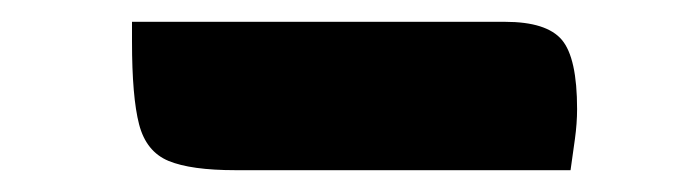

<svg xmlns="http://www.w3.org/2000/svg" viewBox="-20 -387 640 176"><path d="M101 -367H443Q481 -367 495 -350.5Q509 -334 509 -287Q509 -274 507 -259.5Q505 -245 503 -231H196Q155 -231 134.5 -239.5Q114 -248 107.5 -273Q101 -298 101 -349Z"/></svg>

Font: Recursive Mn Csl St
Style: Bold
Weight: 700
Monospace: yes
Version: Version 1.079;hotconv 1.0.112;makeotfexe 2.5.65598; ttfautoh